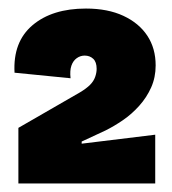

<svg xmlns="http://www.w3.org/2000/svg" viewBox="-20 -699 402 449"><path d="M23 -270V-400L167 -483Q182 -492 190.5 -500.5Q199 -509 202.5 -519Q206 -529 206 -538Q206 -554 198 -561.5Q190 -569 178 -569Q168 -569 159.5 -563Q151 -557 147 -545.5Q143 -534 145 -516L14 -529Q10 -601 56 -640Q102 -679 181 -679Q232 -679 268.5 -662Q305 -645 324.5 -615.5Q344 -586 344 -546Q344 -518 333.5 -494.5Q323 -471 305.5 -451.5Q288 -432 267.5 -418Q247 -404 227 -394L171 -368V-363L343 -384V-270Z"/></svg>

Font: Bricolage Grotesque 96pt ExtraBold SemiCondensed
Style: Regular
Weight: 800
Width: 4
Version: Version 1.001;gftools[0.9.33.dev8+g029e19f]